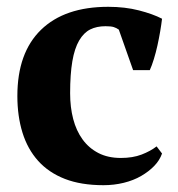

<svg xmlns="http://www.w3.org/2000/svg" viewBox="-20 -532 524 564"><path d="M456 -81Q449 -61 433 -44.5Q417 -28 394.5 -15Q372 -2 343.5 5Q315 12 284 12Q218 12 170.5 -6.5Q123 -25 92 -59.5Q61 -94 46 -142.5Q31 -191 31 -250Q31 -377 100.5 -444.5Q170 -512 298 -512Q347 -512 388 -501.5Q429 -491 456 -477Q454 -460 450.5 -439.5Q447 -419 442.5 -398.5Q438 -378 432 -358.5Q426 -339 420 -326H371L329 -445Q322 -450 314 -452.5Q306 -455 290 -455Q264 -455 245 -445.5Q226 -436 212.5 -413Q199 -390 192.5 -352Q186 -314 186 -258Q186 -217 195 -182.5Q204 -148 222.5 -122.5Q241 -97 269 -82.5Q297 -68 335 -68Q370 -68 396 -78Q422 -88 440 -102Z"/></svg>

Font: PT Serif
Style: Bold
Weight: 700
Designer: A.Korolkova, O.Umpeleva, V.Yefimov
Foundry: ParaType Ltd
Version: Version 1.000W OFL; ttfautohint (v1.6)